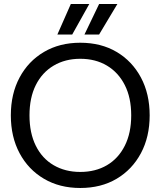

<svg xmlns="http://www.w3.org/2000/svg" viewBox="-20 -925 800 957"><path d="M380 12Q277 12 199 -34Q121 -80 77.5 -161.5Q34 -243 34 -350Q34 -457 77.5 -538.5Q121 -620 199 -666Q277 -712 380 -712Q484 -712 561.5 -666Q639 -620 682.5 -538.5Q726 -457 726 -350Q726 -243 682.5 -161.5Q639 -80 561.5 -34Q484 12 380 12ZM380 -68Q456 -68 513 -101.5Q570 -135 602 -198.5Q634 -262 634 -350Q634 -438 602 -501Q570 -564 513 -598Q456 -632 380 -632Q305 -632 247.5 -598Q190 -564 158.5 -501Q127 -438 127 -350Q127 -262 158.5 -198.5Q190 -135 247.5 -101.5Q305 -68 380 -68ZM401 -753 474 -905H565L474 -753ZM266 -753 333 -905H425L340 -753Z"/></svg>

Font: HostGroteskRegular
Style: Regular
Weight: 400
Designer: Doukan Karapınar based on Poppins by Indian Type Foundry, Jonny Pinhorn
Foundry: Element Type
Version: Version 1.001; ttfautohint (v1.8.4.7-5d5b)